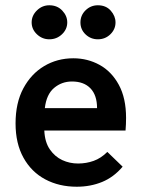

<svg xmlns="http://www.w3.org/2000/svg" viewBox="-20 -697 540 728"><path d="M271 11Q204 11 151.5 -17Q99 -45 69 -99Q39 -153 39 -229Q39 -307 68.5 -362Q98 -417 147.5 -446.5Q197 -476 258 -476Q312 -476 357.5 -451Q403 -426 430.5 -375.5Q458 -325 458 -250Q458 -240 457.5 -226Q457 -212 456 -202H148Q150 -158 169 -130.5Q188 -103 216 -90Q244 -77 276 -77Q307 -77 335 -87Q363 -97 387 -121L445 -65Q411 -25 367 -7Q323 11 271 11ZM150 -287H348Q348 -336 323 -362Q298 -388 253 -388Q214 -388 185 -363.5Q156 -339 150 -287ZM167 -548Q140 -548 120 -567Q100 -586 100 -612Q100 -638 120 -657.5Q140 -677 167 -677Q197 -677 216 -657Q235 -637 235 -612Q235 -586 215 -567Q195 -548 167 -548ZM351 -548Q324 -548 304.5 -566.5Q285 -585 285 -612Q285 -639 304.5 -658Q324 -677 351 -677Q382 -677 400 -656.5Q418 -636 418 -612Q418 -586 398.5 -567Q379 -548 351 -548Z"/></svg>

Font: Inconsolata
Style: Bold
Weight: 700
Monospace: yes
Designer: Raph Levien, Cyreal, Brenton Simpson
Foundry: Raph Levien, Cyreal, Google
Version: Version 3.100; ttfautohint (v1.8.4.7-5d5b)